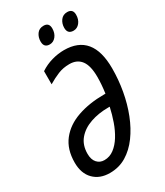

<svg xmlns="http://www.w3.org/2000/svg" viewBox="-223 -992 935 1090"><g transform="rotate(-30 245.0 -446.5)"><path d="M163 10Q97 10 57.5 -30Q18 -70 18 -141Q18 -228 62 -284Q106 -340 182.5 -366.5Q259 -393 355 -393H365Q369 -421 371 -447.5Q373 -474 373 -499Q373 -572 347 -606.5Q321 -641 271 -641Q230 -641 196 -627Q162 -613 127 -592V-678Q163 -702 204 -713.5Q245 -725 284 -725Q470 -725 470 -499Q470 -425 457 -352Q444 -279 418.5 -214Q393 -149 356 -98.5Q319 -48 271 -19Q223 10 163 10ZM172 -69Q207 -69 235.5 -90.5Q264 -112 286 -147.5Q308 -183 323.5 -227Q339 -271 349 -317H340Q275 -317 222 -298.5Q169 -280 137.5 -242.5Q106 -205 106 -148Q106 -110 124.5 -89.5Q143 -69 172 -69ZM388 -793Q349 -793 349 -833Q349 -861 364.5 -882Q380 -903 408 -903Q445 -903 445 -865Q445 -834 428.5 -813.5Q412 -793 388 -793ZM232 -793Q194 -793 194 -833Q194 -861 209 -882Q224 -903 253 -903Q289 -903 289 -865Q289 -834 272.5 -813.5Q256 -793 232 -793Z"/></g></svg>

Font: Noto Sans ExtraCondensed Medium
Style: Italic
Weight: 500
Width: 2
Italic angle: -12°
Designer: Monotype Design Team
Foundry: Monotype Imaging Inc.
Version: Version 2.013; ttfautohint (v1.8.4.7-5d5b)